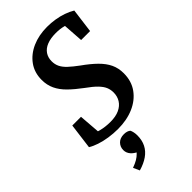

<svg xmlns="http://www.w3.org/2000/svg" viewBox="-289 -751 1091 1091"><g transform="rotate(-45 256.5 -205.0)"><path d="M23 -28 43 -182H113L125 -27L71 -75Q100 -61 135.5 -52Q171 -43 211 -43Q254 -43 283 -56.5Q312 -70 327 -94Q342 -118 342 -149Q342 -172 333.5 -192Q325 -212 303.5 -234Q282 -256 244 -283Q198 -317 166.5 -348Q135 -379 119 -413Q103 -447 103 -488Q103 -547 134 -590Q165 -633 218 -656.5Q271 -680 338 -680Q370 -680 401.5 -675Q433 -670 461.5 -660Q490 -650 513 -636L494 -490H422L412 -637L465 -589Q438 -605 410 -612.5Q382 -620 348 -620Q306 -620 277 -608.5Q248 -597 233 -575Q218 -553 218 -523Q218 -498 228 -477.5Q238 -457 260 -436.5Q282 -416 316 -391Q364 -357 396 -325.5Q428 -294 444 -260.5Q460 -227 460 -185Q460 -122 427.5 -77Q395 -32 339.5 -8Q284 16 213 16Q176 16 140 10.5Q104 5 74 -5Q44 -15 23 -28ZM265 119Q265 158 250 187.5Q235 217 205.5 237.5Q176 258 134 270L117 232Q142 223 159 213Q176 203 188 190.5Q200 178 209 162L213 193Q182 182 165.5 163.5Q149 145 149 122Q149 96 166.5 78Q184 60 215 60Q229 60 239.5 63.5Q250 67 256 73Q260 82 262.5 93.5Q265 105 265 119Z"/></g></svg>

Font: Source Serif 4 SemiBold
Style: Italic
Weight: 600
Italic angle: -12°
Designer: Frank Grießhammer
Foundry: Adobe Systems Incorporated
Version: Version 4.004;hotconv 1.0.116;makeotfexe 2.5.65601